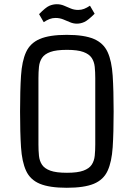

<svg xmlns="http://www.w3.org/2000/svg" viewBox="-20 -877 633 909"><path d="M296 12Q214 12 168.5 -7Q123 -26 103.5 -68.5Q84 -111 79.5 -180Q75 -249 75 -349Q75 -449 79.5 -518.5Q84 -588 103.5 -630.5Q123 -673 168.5 -692.5Q214 -712 296 -712Q379 -712 424.5 -692.5Q470 -673 489.5 -630.5Q509 -588 513.5 -518.5Q518 -449 518 -349Q518 -249 513.5 -180Q509 -111 489.5 -68.5Q470 -26 424.5 -7Q379 12 296 12ZM431 -193V-507Q431 -536 428.5 -560.5Q426 -585 414 -603Q402 -621 374.5 -631Q347 -641 297 -641Q246 -641 218.5 -631Q191 -621 179 -603Q167 -585 164.5 -560.5Q162 -536 162 -507V-193Q162 -164 164.5 -139.5Q167 -115 179 -97Q191 -79 218.5 -69Q246 -59 297 -59Q347 -59 374.5 -69Q402 -79 414 -97Q426 -115 428.5 -139.5Q431 -164 431 -193ZM406 -850 428 -812Q397 -781 379.5 -773Q362 -765 344 -765Q327 -765 311 -772Q295 -779 278.5 -785.5Q262 -792 243 -792Q228 -792 215 -787Q202 -782 187 -772L165 -810Q196 -842 213.5 -849.5Q231 -857 249 -857Q267 -857 282.5 -850.5Q298 -844 314.5 -837Q331 -830 350 -830Q365 -830 378 -835Q391 -840 406 -850Z"/></svg>

Font: Strait
Style: Regular
Weight: 400
Designer: Eduardo Rodriguez Tunni
Foundry: Eduardo Rodriguez Tunni
Version: Version 1.002; ttfautohint (v1.8.4.7-5d5b);gftools[0.9.23]